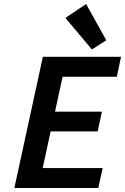

<svg xmlns="http://www.w3.org/2000/svg" viewBox="-20 -943 627 963"><path d="M513 -741 441 -695 308 -853 412 -923ZM566 -558H294L256 -383H491L470 -284H234L194 -100H495L473 0H52L195 -658H587Z"/></svg>

Font: EauTest
Style: Bold Italic
Weight: 700
Italic angle: -12°
Designer: Christian Thalmann (Catharsis Fonts)
Version: Version 0.001;PS 000.001;hotconv 1.0.88;makeotf.lib2.5.64775